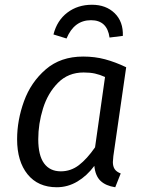

<svg xmlns="http://www.w3.org/2000/svg" viewBox="-20 -776 607 808"><path d="M511 -493 457 -119Q455 -99 455 -94Q455 -76 462.5 -64.5Q470 -53 488 -46L465 12Q425 6 403 -15Q381 -36 377 -78Q346 -36 305.5 -12Q265 12 219 12Q140 12 96 -42.5Q52 -97 52 -190Q52 -270 81 -350Q110 -430 172.5 -484Q235 -538 330 -538Q379 -538 422 -526.5Q465 -515 511 -493ZM141 -190Q141 -122 165.5 -88.5Q190 -55 236 -55Q278 -55 312 -81Q346 -107 380 -156L422 -452Q400 -462 379.5 -466.5Q359 -471 332 -471Q267 -471 224 -427.5Q181 -384 161 -319.5Q141 -255 141 -190ZM205 -631Q220 -690 263.5 -723Q307 -756 367 -756Q426 -756 462.5 -720.5Q499 -685 497 -625L441 -618Q431 -691 363 -691Q292 -691 260 -614Z"/></svg>

Font: FiraGO Book
Style: Italic
Weight: 350
Italic angle: -8°
Designer: bBox Type GmbH
Foundry: bBox Type GmbH
Version: Version 1.001